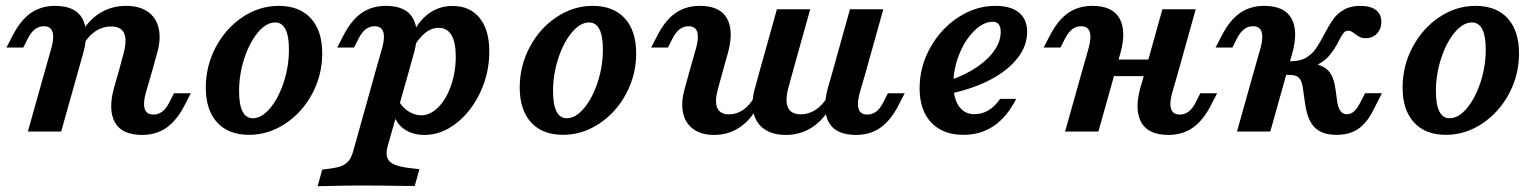

<svg xmlns="http://www.w3.org/2000/svg" viewBox="-20 -448 5243 654"><path d="M129.4 -358.6Q112.4 -358.6 99.4 -348.6Q86.3 -338.6 75.5 -318.1L59.2 -286H2L22.7 -326.3Q50 -379.3 85.2 -403.7Q120.3 -428 167.7 -428Q236.1 -428 260 -385.8Q283.9 -343.6 264.1 -269.7L246.9 -208.2H133.4L155.7 -286.7Q165 -320.9 158.7 -339.8Q152.4 -358.6 129.4 -358.6ZM133.4 -208.2H246.9L188.4 0H74.9ZM358.3 -357.8Q330.8 -357.8 307.1 -342.9Q283.4 -328 265.1 -298.2L252.1 -328.3Q279.8 -378 319.6 -403Q359.4 -428 409.3 -428Q454.5 -428 483 -408.4Q511.6 -388.8 520.3 -352.4Q528.9 -316.1 515.6 -268.4L498.8 -208.2H385.3L400.8 -265.4Q413.2 -311.8 402.8 -334.8Q392.3 -357.8 358.3 -357.8ZM502.5 -57.8Q519.4 -57.8 532.6 -67.8Q545.9 -77.8 556.4 -98.3L572.6 -130.3H629.9L609.1 -90Q581.8 -37 546.7 -12.7Q511.5 11.6 464.2 11.6Q395.7 11.6 371.8 -30.6Q347.9 -72.8 367.8 -146.7L385.3 -208.2H498.8L476.1 -129.7Q466.9 -95.5 473.2 -76.6Q479.5 -57.8 502.5 -57.8Z M681 -149.7Q681 -223.6 715 -287.6Q749.1 -351.6 806.3 -389.8Q863.6 -428 929.5 -428Q1000.1 -428 1038.9 -385.5Q1077.6 -343.1 1077.6 -266.1Q1077.6 -192.7 1043.6 -128.9Q1009.5 -65.1 951.9 -26.9Q894.2 11.3 828.3 11.3Q758.5 11.3 719.7 -31Q681 -73.3 681 -149.7ZM964.2 -279Q964.2 -325.3 952.4 -348.4Q940.6 -371.5 917.2 -371.5Q886.9 -371.5 858.4 -337.4Q829.9 -303.2 812.1 -248.9Q794.4 -194.5 794.4 -137.2Q794.4 -91.4 806.2 -68.3Q818.1 -45.2 841 -45.2Q871.3 -45.2 899.8 -79.1Q928.3 -113 946.3 -167.4Q964.2 -221.7 964.2 -279Z M1256 -358.6Q1239.1 -358.6 1226 -348.6Q1212.9 -338.6 1202.1 -318.1L1185.8 -286H1128.6L1149.3 -326.3Q1176.6 -379.3 1211.8 -403.7Q1246.9 -428 1294.3 -428Q1362.7 -428 1386.6 -385.8Q1410.5 -343.6 1390.7 -269.7L1373.5 -208.2H1260L1282.3 -286.7Q1291.6 -320.9 1285.3 -339.8Q1279 -358.6 1256 -358.6ZM1099.8 185.5 1061.9 186.3 1077.6 129.8 1106.9 125.9Q1130.7 122.7 1145.2 116.6Q1159.6 110.4 1168.6 98.6Q1177.6 86.9 1183.2 66.5L1260 -208.2H1373.5L1300.3 50.7Q1293.8 74.8 1299.4 89.7Q1304.9 104.7 1323.5 112.6Q1342.1 120.5 1376.3 124.6L1408.7 128.3L1392.6 185.5Q1366.2 185.5 1339 185.1Q1280.9 183.9 1208.5 183.9H1206.6H1206.5Q1161.9 183.9 1099.8 185.5ZM1646.7 -273.1Q1646.7 -198.7 1615.7 -133Q1584.7 -67.3 1533.8 -27.9Q1482.9 11.6 1426.1 11.6Q1387.1 11.6 1359.6 -6.3Q1332.1 -24.2 1321.9 -56.1L1338.9 -102.9Q1351.3 -81.2 1371.9 -68.3Q1392.5 -55.3 1414.6 -55.3Q1445.8 -55.3 1472.9 -82.7Q1500.1 -110 1516.2 -156.3Q1532.4 -202.6 1532.4 -255.3Q1532.4 -303.9 1517.8 -328.5Q1503.1 -353.2 1474.3 -353.2Q1449.6 -353.2 1427.5 -335.2Q1405.4 -317.3 1385.5 -281.6L1373.2 -303.3Q1394.4 -363.7 1432.5 -395.7Q1470.6 -427.7 1521.7 -427.7Q1580.8 -427.7 1613.7 -386.9Q1646.7 -346.1 1646.7 -273.1Z M1750.3 -149.7Q1750.3 -223.6 1784.4 -287.6Q1818.4 -351.6 1875.7 -389.8Q1932.9 -428 1998.9 -428Q2069.5 -428 2108.2 -385.5Q2147 -343.1 2147 -266.1Q2147 -192.7 2112.9 -128.9Q2078.9 -65.1 2021.2 -26.9Q1963.6 11.3 1897.7 11.3Q1827.9 11.3 1789.1 -31Q1750.3 -73.3 1750.3 -149.7ZM2033.6 -279Q2033.6 -325.3 2021.7 -348.4Q2009.9 -371.5 1986.6 -371.5Q1956.3 -371.5 1927.8 -337.4Q1899.3 -303.2 1881.5 -248.9Q1863.8 -194.5 1863.8 -137.2Q1863.8 -91.4 1875.6 -68.3Q1887.4 -45.2 1910.3 -45.2Q1940.6 -45.2 1969.1 -79.1Q1997.6 -113 2015.6 -167.4Q2033.6 -221.7 2033.6 -279Z M2325.3 -358.6Q2308.4 -358.6 2295.3 -348.6Q2282.3 -338.6 2271.4 -318.1L2255.2 -286H2197.9L2218.7 -326.3Q2246 -379.3 2281.1 -403.7Q2316.3 -428 2363.6 -428Q2432.1 -428 2456 -385.8Q2479.9 -343.6 2460 -269.7L2442.8 -208.2H2329.4L2351.7 -286.7Q2360.9 -320.9 2354.7 -339.8Q2348.4 -358.6 2325.3 -358.6ZM2462.8 -58.6Q2489.2 -58.6 2511.2 -73.6Q2533.3 -88.7 2550 -118.1L2563 -88.1Q2536.9 -38.7 2498.7 -13.6Q2460.6 11.6 2412.6 11.6Q2369.9 11.6 2342.4 -7.8Q2314.9 -27.2 2306.9 -62.5Q2298.9 -97.9 2311.8 -144.3L2329.4 -208.2H2442.8L2425.2 -144.3Q2413.7 -101.9 2423.3 -80.2Q2432.9 -58.6 2462.8 -58.6ZM2626.3 -416.4H2739.8L2681.6 -208.2H2568.2ZM2707.6 -58.6Q2734.3 -58.6 2757.7 -73.6Q2781 -88.7 2798.9 -118.1L2811.9 -88.1Q2784.6 -38.7 2745.1 -13.6Q2705.7 11.6 2656.5 11.6Q2612.1 11.6 2583.7 -8Q2555.4 -27.6 2546.7 -63.6Q2538.1 -99.6 2551.3 -146.8L2568.2 -208.2H2681.6L2665.8 -150.3Q2653.3 -105 2664 -81.8Q2674.6 -58.6 2707.6 -58.6ZM2875.2 -416.4H2988.7L2930.6 -208.2H2817.1ZM2934.2 -57.8Q2951.2 -57.8 2964.4 -67.8Q2977.7 -77.8 2988.1 -98.3L3004.4 -130.3H3061.6L3040.9 -90Q3013.6 -37 2978.4 -12.7Q2943.3 11.6 2895.9 11.6Q2827.5 11.6 2803.6 -30.6Q2779.7 -72.8 2799.5 -146.7L2817.1 -208.2H2930.6L2907.9 -129.7Q2898.6 -95.5 2904.9 -76.6Q2911.2 -57.8 2934.2 -57.8Z M3112.4 -147Q3112.4 -220.3 3148.4 -285.1Q3184.3 -349.9 3243.8 -388.9Q3303.3 -428 3370.8 -428Q3423.1 -428 3450.9 -405.1Q3478.7 -382.1 3478.7 -339.2Q3478.7 -292.6 3446.5 -250.7Q3414.2 -208.8 3354.9 -177.3Q3295.7 -145.9 3216.4 -129L3217.2 -175Q3272.7 -194.8 3311.2 -221.9Q3349.6 -248.9 3369.1 -279.1Q3388.7 -309.2 3388.7 -338.8Q3388.7 -357.2 3381.6 -365.6Q3374.4 -373.9 3361.4 -373.9Q3330 -373.9 3298.7 -343.2Q3267.3 -312.5 3247.4 -263Q3227.5 -213.6 3227.5 -161.8Q3227.5 -113.4 3246.2 -86.3Q3264.9 -59.1 3299.2 -59.1Q3325 -59.1 3346.9 -72.2Q3368.8 -85.3 3386.6 -111.3H3441.4Q3410.5 -49.9 3365.6 -19.3Q3320.6 11.3 3261.6 11.3Q3191.6 11.3 3152 -30.6Q3112.4 -72.6 3112.4 -147Z M3662.4 -358.6Q3645.5 -358.6 3632.4 -348.6Q3619.4 -338.6 3608.5 -318.1L3592.3 -286H3535L3555.8 -326.3Q3583.1 -379.3 3618.2 -403.7Q3653.4 -428 3700.7 -428Q3769.2 -428 3793.1 -385.8Q3817 -343.6 3797.1 -269.7L3779.9 -208.2H3666.5L3688.8 -286.7Q3698 -320.9 3691.7 -339.8Q3685.5 -358.6 3662.4 -358.6ZM3666.5 -208.2H3779.9L3721.4 0H3608ZM3751.2 -245.2H3939.2L3923.1 -188.7H3735.1ZM3939.4 -416.4H4052.9L3994.8 -208.2H3881.3ZM3998.4 -57.8Q4015.4 -57.8 4028.6 -67.8Q4041.8 -77.8 4052.3 -98.3L4068.6 -130.3H4125.8L4105.1 -90Q4077.8 -37 4042.6 -12.7Q4007.5 11.6 3960.1 11.6Q3891.7 11.6 3867.8 -30.6Q3843.9 -72.8 3863.7 -146.7L3881.3 -208.2H3994.8L3972.1 -129.7Q3962.8 -95.5 3969.1 -76.6Q3975.4 -57.8 3998.4 -57.8Z M4247.9 -358.6Q4231 -358.6 4217.9 -348.6Q4204.9 -338.6 4194 -318.1L4177.8 -286H4120.5L4141.3 -326.3Q4168.6 -379.3 4203.7 -403.7Q4238.8 -428 4286.2 -428Q4354.7 -428 4378.6 -385.8Q4402.5 -343.6 4382.6 -269.7L4365.4 -208.2H4252L4274.3 -286.7Q4283.5 -320.9 4277.2 -339.8Q4270.9 -358.6 4247.9 -358.6ZM4252 -208.2H4365.4L4306.9 0H4193.5ZM4426 -91.4 4417.8 -148.5Q4415.4 -166 4409.9 -175.7Q4404.3 -185.4 4395.3 -189.1Q4386.2 -192.8 4372.1 -192.8H4337.6L4347.6 -239.6H4379.4Q4409.2 -239.6 4429.4 -251.9Q4449.6 -264.1 4462.1 -282.1Q4474.6 -300.1 4490.7 -331.1Q4507.6 -363 4521.2 -382.3Q4534.7 -401.7 4557.6 -414.9Q4580.4 -428 4613.6 -428Q4648.2 -428 4666.7 -413.8Q4685.2 -399.6 4685.2 -373.6Q4685.2 -349.7 4670.4 -333.8Q4655.5 -317.9 4632.5 -317.9Q4621.1 -317.9 4612.7 -321.6Q4604.4 -325.4 4595.4 -332.5Q4589.3 -337.5 4583.8 -340.4Q4578.3 -343.3 4572.2 -343.3Q4563.1 -343.3 4556.5 -335.5Q4549.9 -327.7 4541.1 -310Q4526 -280 4506.8 -257.5Q4487.6 -235 4450.6 -219.1L4447.6 -231.9Q4472.2 -229.1 4489.1 -219.4Q4506 -209.7 4515.2 -192.3Q4524.4 -174.9 4528.5 -147.9L4534.2 -106.5Q4537.4 -81.8 4545.6 -70.3Q4553.9 -58.9 4568 -58.9Q4581.6 -58.9 4592.6 -68.9Q4603.7 -79 4615.4 -102.4L4629.9 -130.6H4687.2L4657.3 -71.8Q4635.9 -29 4606.3 -8.8Q4576.7 11.3 4532.5 11.3Q4484.1 11.3 4459.1 -13Q4434.1 -37.3 4426 -91.4Z M4757.6 -149.7Q4757.6 -223.6 4791.7 -287.6Q4825.7 -351.6 4882.9 -389.8Q4940.2 -428 5006.1 -428Q5076.7 -428 5115.5 -385.5Q5154.2 -343.1 5154.2 -266.1Q5154.2 -192.7 5120.2 -128.9Q5086.1 -65.1 5028.5 -26.9Q4970.8 11.3 4904.9 11.3Q4835.1 11.3 4796.4 -31Q4757.6 -73.3 4757.6 -149.7ZM5040.8 -279Q5040.8 -325.3 5029 -348.4Q5017.2 -371.5 4993.8 -371.5Q4963.5 -371.5 4935 -337.4Q4906.5 -303.2 4888.8 -248.9Q4871 -194.5 4871 -137.2Q4871 -91.4 4882.8 -68.3Q4894.7 -45.2 4917.6 -45.2Q4947.9 -45.2 4976.4 -79.1Q5004.9 -113 5022.9 -167.4Q5040.8 -221.7 5040.8 -279Z"/></svg>

Font: Playfair Micro SmCond SmLight
Style: Italic
Weight: 360
Width: 4
Italic angle: -15.6°
Designer: Claus Eggers Sørensen
Foundry: Claus Eggers Sørensen
Version: Version 2.203;Glyphs 3.3 (3326)